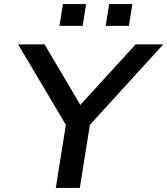

<svg xmlns="http://www.w3.org/2000/svg" viewBox="-20 -923 822 943"><path d="M254 0 312 -363 320 -282 69 -705H199L375 -407H374L646 -705H782L396 -282L430 -363L372 0ZM499 -796 516 -903H630L613 -796ZM272 -796 289 -903H403L386 -796Z"/></svg>

Font: Nunito Sans 7pt SemiExpanded SemiBold
Style: Italic
Weight: 600
Width: 6
Italic angle: -9°
Designer: Vernon Adams
Foundry: Vernon Adams
Version: Version 3.101;gftools[0.9.27]